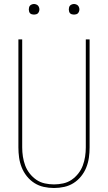

<svg xmlns="http://www.w3.org/2000/svg" viewBox="-20 -932 540 960"><path d="M250 8Q224 8 199 2.5Q174 -3 152.5 -16.5Q131 -30 114.5 -50.5Q98 -71 88.5 -95Q79 -119 75.5 -144Q72 -169 72 -195V-735H91V-195Q91 -172 94.5 -149Q98 -126 106 -104.5Q114 -83 128.5 -64.5Q143 -46 162 -33Q181 -20 204 -15Q227 -10 250 -10Q273 -10 296 -15Q319 -20 338 -33Q357 -46 371.5 -64.5Q386 -83 394 -104.5Q402 -126 405.5 -149Q409 -172 409 -195V-735H428V-195Q428 -169 424.5 -144Q421 -119 411.5 -95Q402 -71 385.5 -50.5Q369 -30 347.5 -16.5Q326 -3 301 2.5Q276 8 250 8ZM350 -859Q345 -859 339.5 -860.5Q334 -862 330.5 -865.5Q327 -869 325.5 -874.5Q324 -880 324 -885Q324 -890 325.5 -895.5Q327 -901 330.5 -904.5Q334 -908 339.5 -910Q345 -912 350 -912Q355 -912 360.5 -910Q366 -908 369.5 -904.5Q373 -901 375 -895.5Q377 -890 377 -885Q377 -880 375 -874.5Q373 -869 369.5 -865.5Q366 -862 360.5 -860.5Q355 -859 350 -859ZM150 -859Q145 -859 139.5 -860.5Q134 -862 130.5 -865.5Q127 -869 125.5 -874.5Q124 -880 124 -885Q124 -890 125.5 -895.5Q127 -901 130.5 -904.5Q134 -908 139.5 -910Q145 -912 150 -912Q155 -912 160.5 -910Q166 -908 169.5 -904.5Q173 -901 175 -895.5Q177 -890 177 -885Q177 -880 175 -874.5Q173 -869 169.5 -865.5Q166 -862 160.5 -860.5Q155 -859 150 -859Z"/></svg>

Font: Zed Mono Thin
Style: Regular
Weight: 100
Monospace: yes
Designer: Belleve Invis
Foundry: Belleve Invis
Version: Version 1.0.0; ttfautohint (v1.8.4)